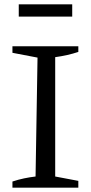

<svg xmlns="http://www.w3.org/2000/svg" viewBox="-20 -860 419 880"><path d="M37 0V-28Q64 -37 90.5 -42.5Q117 -48 143 -51L152 -596L37 -618V-648H339V-622Q315 -614 288.5 -608Q262 -602 233 -598V-51L339 -31V0ZM66 -784V-840H311V-784Z"/></svg>

Font: Piazzolla
Style: Regular
Weight: 400
Designer: Juan Pablo del Peral
Foundry: Huerta Tipografica
Version: Version 1.330